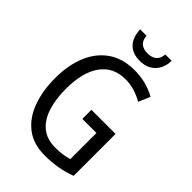

<svg xmlns="http://www.w3.org/2000/svg" viewBox="-269 -1023 1137 1137"><g transform="rotate(45 300.0 -454.0)"><path d="M338 -377H540V-26Q492 -8 441 1Q390 10 334 10Q239 10 177 -37Q115 -84 84 -167.5Q53 -251 53 -358Q53 -466 87 -548.5Q121 -631 188 -677.5Q255 -724 353 -724Q403 -724 447.5 -712.5Q492 -701 531 -679L500 -606Q466 -626 429 -637Q392 -648 353 -648Q252 -648 197.5 -572.5Q143 -497 143 -357Q143 -274 163.5 -208Q184 -142 228.5 -104.5Q273 -67 345 -67Q379 -67 406 -71Q433 -75 456 -82V-301H338ZM469 -918Q467 -856 431 -820Q395 -784 335 -784Q274 -784 241 -818.5Q208 -853 205 -918H258Q262 -880 282 -864Q302 -848 337 -848Q370 -848 391 -864Q412 -880 416 -918Z"/></g></svg>

Font: Noto Sans Myanmar Condensed
Style: Regular
Weight: 400
Width: 3
Designer: Monotype Design Team
Foundry: Monotype Imaging Inc.
Version: Version 2.107; ttfautohint (v1.8.4.7-5d5b)